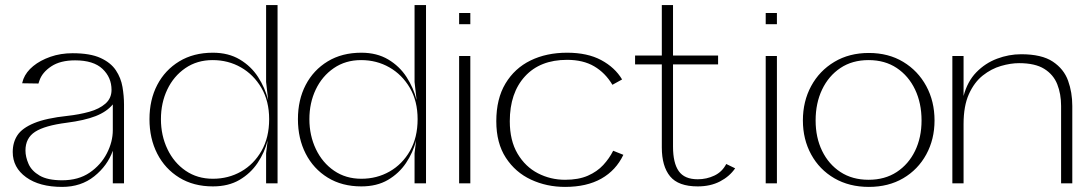

<svg xmlns="http://www.w3.org/2000/svg" viewBox="-20 -720 4281 754"><path d="M224 14Q135 14 82.5 -24Q30 -62 30 -123Q30 -161 48.5 -189Q67 -217 114 -236.5Q161 -256 245 -265Q291 -270 330.5 -281Q370 -292 394 -313Q418 -334 418 -367Q418 -416 382.5 -449.5Q347 -483 275 -483Q217 -483 181.5 -459.5Q146 -436 135 -404Q134 -401 133 -398Q132 -395 131 -392L67 -393Q68 -398 69.5 -402Q71 -406 72 -410Q83 -438 110.5 -460.5Q138 -483 178 -497Q218 -511 265 -511Q334 -511 374.5 -492.5Q415 -474 435 -444Q455 -414 461 -378.5Q467 -343 467 -310V0H423V-128Q402 -69 350 -27.5Q298 14 224 14ZM224 -12Q288 -12 332 -42Q376 -72 399.5 -117.5Q423 -163 423 -209V-310Q399 -281 355.5 -264Q312 -247 242 -238Q156 -227 118 -202.5Q80 -178 80 -129Q80 -104 92 -76.5Q104 -49 135.5 -30.5Q167 -12 224 -12Z M816 12Q740 12 684 -22.5Q628 -57 597.5 -116.5Q567 -176 567 -252Q567 -328 597.5 -386.5Q628 -445 684 -479Q740 -513 816 -513Q877 -513 921.5 -486.5Q966 -460 993.5 -417.5Q1021 -375 1033 -327L1025 -398V-700H1070V0H1025V-118L1031 -168Q1019 -121 991.5 -80Q964 -39 920.5 -13.5Q877 12 816 12ZM816 -18Q877 -18 927 -46.5Q977 -75 1007 -127.5Q1037 -180 1037 -252Q1037 -323 1006.5 -375Q976 -427 926 -455.5Q876 -484 815 -484Q754 -484 708 -452.5Q662 -421 637 -368.5Q612 -316 612 -252Q612 -188 637.5 -134.5Q663 -81 709 -49.5Q755 -18 816 -18Z M1399 12Q1323 12 1267 -22.5Q1211 -57 1180.5 -116.5Q1150 -176 1150 -252Q1150 -328 1180.5 -386.5Q1211 -445 1267 -479Q1323 -513 1399 -513Q1460 -513 1504.5 -486.5Q1549 -460 1576.5 -417.5Q1604 -375 1616 -327L1608 -398V-700H1653V0H1608V-118L1614 -168Q1602 -121 1574.5 -80Q1547 -39 1503.5 -13.5Q1460 12 1399 12ZM1399 -18Q1460 -18 1510 -46.5Q1560 -75 1590 -127.5Q1620 -180 1620 -252Q1620 -323 1589.5 -375Q1559 -427 1509 -455.5Q1459 -484 1398 -484Q1337 -484 1291 -452.5Q1245 -421 1220 -368.5Q1195 -316 1195 -252Q1195 -188 1220.5 -134.5Q1246 -81 1292 -49.5Q1338 -18 1399 -18Z M1783 0V-500H1827V0ZM1783 -625V-669H1827V-625Z M2199 14Q2127 14 2065.5 -14.5Q2004 -43 1966.5 -100.5Q1929 -158 1929 -244Q1929 -332 1965 -392Q2001 -452 2063.5 -482.5Q2126 -513 2207 -513Q2287 -513 2341 -484Q2395 -455 2423 -408L2385 -387Q2357 -434 2313.5 -459.5Q2270 -485 2207 -485Q2101 -485 2041.5 -420Q1982 -355 1982 -244Q1982 -168 2012.5 -116.5Q2043 -65 2092.5 -39.5Q2142 -14 2199 -14Q2252 -14 2288.5 -30Q2325 -46 2349 -72Q2373 -98 2388 -128L2428 -112Q2399 -51 2341.5 -18.5Q2284 14 2199 14Z M2720 12Q2644 12 2611.5 -27.5Q2579 -67 2579 -141V-467H2474V-502H2579V-700H2623V-502H2800V-467H2623V-144Q2623 -80 2645.5 -48Q2668 -16 2720 -16Q2755 -16 2785.5 -30.5Q2816 -45 2832 -76L2867 -59Q2845 -27 2807.5 -7.5Q2770 12 2720 12Z M2987 0V-500H3031V0ZM2987 -625V-669H3031V-625Z M3392 14Q3315 14 3256.5 -20Q3198 -54 3165.5 -113.5Q3133 -173 3133 -247Q3133 -322 3165.5 -382Q3198 -442 3256.5 -477Q3315 -512 3392 -512Q3469 -512 3527 -477Q3585 -442 3617.5 -382Q3650 -322 3650 -247Q3650 -173 3617.5 -113.5Q3585 -54 3527 -20Q3469 14 3392 14ZM3391 -14Q3455 -14 3501.5 -44.5Q3548 -75 3573.5 -127.5Q3599 -180 3599 -247Q3599 -315 3573.5 -368.5Q3548 -422 3501.5 -453Q3455 -484 3391 -484Q3327 -484 3280.5 -453Q3234 -422 3208.5 -368.5Q3183 -315 3183 -247Q3183 -180 3208.5 -127.5Q3234 -75 3280.5 -44.5Q3327 -14 3391 -14Z M3990 -507Q4071 -507 4114.5 -478Q4158 -449 4174.5 -403Q4191 -357 4191 -304V0H4147V-304Q4147 -351 4132 -389Q4117 -427 4081 -449.5Q4045 -472 3982 -472Q3949 -472 3911 -461Q3873 -450 3839.5 -423.5Q3806 -397 3785 -350.5Q3764 -304 3764 -233V0H3720V-500H3764V-343Q3779 -400 3814 -436Q3849 -472 3895.5 -489.5Q3942 -507 3990 -507Z"/></svg>

Font: Panamera Light
Style: Regular
Weight: 300
Designer: Bastien Sozeau
Foundry: NBR — Bastien Sozeau
Version: Version 3.002; ttfautohint (v1.8.4.7-5d5b);gftools[0.9.33]